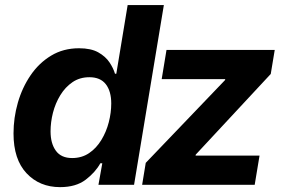

<svg xmlns="http://www.w3.org/2000/svg" viewBox="-20 -748 1154 777"><path d="M223.1 9.3Q140.1 9.3 87.4 -46.9Q34.7 -103 34.7 -208Q34.7 -271 52.2 -332.3Q69.8 -393.6 103.8 -443.4Q137.7 -493.2 187 -522.9Q236.3 -552.7 299.8 -552.7Q348.1 -552.7 377.7 -536.1Q407.2 -519.5 423.1 -495.6Q439 -471.7 445.3 -449.7H450.7L496.6 -727.5H643.1L522.5 0H378.4L394 -87.4H386.2Q365.7 -50.3 326.4 -20.5Q287.1 9.3 223.1 9.3ZM272 -108.4Q311 -108.4 340.6 -128.4Q370.1 -148.4 390.1 -181.4Q410.2 -214.4 420.2 -253.2Q430.2 -292 430.2 -329.1Q430.2 -378.9 408.2 -407.2Q386.2 -435.5 341.8 -435.5Q302.7 -435.5 273.4 -415.5Q244.1 -395.5 224.1 -362.8Q204.1 -330.1 194.3 -291.7Q184.6 -253.4 184.6 -216.3Q184.6 -167.5 206.1 -137.9Q227.5 -108.4 272 -108.4ZM555.2 0 569.8 -88.9 890.6 -423.8 891.6 -427.7H634.3L653.8 -545.9H1091.8L1075.7 -448.7L772 -122.1L771.5 -118.2H1030.3L1010.7 0Z"/></svg>

Font: Inter
Style: Bold Italic
Weight: 700
Italic angle: -9.39999°
Designer: Rasmus Andersson
Foundry: rsms
Version: Version 4.001;git-9221beed3